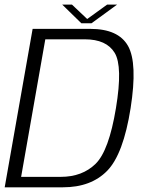

<svg xmlns="http://www.w3.org/2000/svg" viewBox="-30 -798 622 818"><path d="M-10 0H238Q358 0 426.8 -70.5Q495.5 -141 526.5 -337.5Q556.5 -529.5 515.5 -602.2Q474.5 -675 354.5 -675H109ZM60 -44.5 163 -630.5H331.5Q423.5 -630.5 458.5 -573Q493.5 -515.5 464 -337.5Q434 -155.5 377.2 -100Q320.5 -44.5 228.5 -44.5ZM316.5 -699H360L469 -778.5H426.5L341.5 -717L276.5 -778.5H235Z"/></svg>

Font: Anybody UltraCondensed Thin Light
Style: Italic
Weight: 300
Italic angle: -10°
Version: Version 1.111